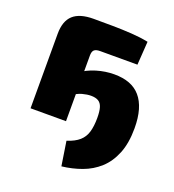

<svg xmlns="http://www.w3.org/2000/svg" viewBox="-131 -605 828 916"><g transform="rotate(20 283.5 -147.0)"><path d="M188 -504Q235 -504 284.5 -503.5Q334 -503 381 -500Q428 -497 467 -489L459 -370H270Q249 -370 240 -362Q231 -354 231 -333V0H51V-378Q51 -443 84.5 -473.5Q118 -504 188 -504ZM284 210 265 87Q305 74 327 54.5Q349 35 357.5 5.5Q366 -24 366 -65Q366 -99 360 -118.5Q354 -138 340 -146.5Q326 -155 302 -155Q283 -155 258.5 -148.5Q234 -142 205 -121L201 -235Q237 -262 282 -275.5Q327 -289 372 -289Q416 -289 449 -276.5Q482 -264 504.5 -238Q527 -212 538.5 -172.5Q550 -133 550 -80Q550 -4 528.5 49Q507 102 470 135.5Q433 169 385 186.5Q337 204 284 210Z"/></g></svg>

Font: Exo 2 ExtraBold
Style: Regular
Weight: 800
Designer: Natanael Gama
Foundry: Natanael Gama
Version: Version 2.010